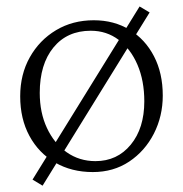

<svg xmlns="http://www.w3.org/2000/svg" viewBox="-20 -530 571 599"><path d="M269.5 6.8Q203.1 6.8 151.9 -22.9Q100.6 -52.7 71.8 -106Q43 -159.2 43 -229.5Q43 -297.9 73 -351.3Q103 -404.8 154.8 -435.8Q206.5 -466.8 272.5 -466.8Q335.9 -466.8 384.5 -437Q433.1 -407.2 460.4 -354.5Q487.8 -301.8 487.8 -231.9Q487.8 -167.5 460 -113Q432.1 -58.6 383.1 -25.9Q334 6.8 269.5 6.8ZM277.8 -27.3Q345.7 -27.3 387.9 -78.6Q430.2 -129.9 430.2 -213.9Q430.2 -278.3 408.9 -327.9Q387.7 -377.4 350.1 -405.8Q312.5 -434.1 263.2 -434.1Q189.5 -434.1 146.7 -381.8Q104 -329.6 104 -240.2Q104 -178.7 126.5 -130.6Q148.9 -82.5 188.2 -54.9Q227.5 -27.3 277.8 -27.3ZM112.8 49.3 81.5 30.3 415.5 -509.8 446.8 -491.2Z"/></svg>

Font: Lateef ExtraLight
Style: Regular
Weight: 200
Designer: SIL International
Foundry: SIL International
Version: Version 4.200